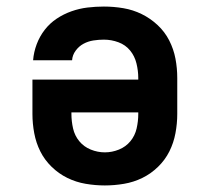

<svg xmlns="http://www.w3.org/2000/svg" viewBox="-20 -558 640 586"><path d="M300 8Q271 8 241.5 3Q212 -2 185.5 -15Q159 -28 137.5 -49Q116 -70 103 -96Q90 -122 84.5 -151.5Q79 -181 79 -210V-315H402V-320Q402 -342 396.5 -364.5Q391 -387 377 -404Q363 -421 341.5 -429Q320 -437 297 -437Q281 -437 265 -434.5Q249 -432 235 -424.5Q221 -417 211 -403.5Q201 -390 200 -374H81Q83 -399 92 -423Q101 -447 116.5 -467Q132 -487 153 -501Q174 -515 198 -523.5Q222 -532 247 -535Q272 -538 297 -538Q327 -538 356.5 -533Q386 -528 412.5 -515Q439 -502 461 -481.5Q483 -461 496.5 -434.5Q510 -408 515.5 -379Q521 -350 521 -320V-210Q521 -181 515.5 -151.5Q510 -122 497 -96Q484 -70 462.5 -49Q441 -28 414.5 -15Q388 -2 358.5 3Q329 8 300 8ZM300 -93Q322 -93 343 -101.5Q364 -110 378 -127Q392 -144 397 -166Q402 -188 402 -210V-215H198V-210Q198 -188 203 -166Q208 -144 222 -127Q236 -110 257 -101.5Q278 -93 300 -93Z"/></svg>

Font: Iosevka Slab Extended
Style: Bold
Weight: 700
Width: 7
Monospace: yes
Designer: Belleve Invis
Foundry: Belleve Invis
Version: Version 11.1.0; ttfautohint (v1.8.3)